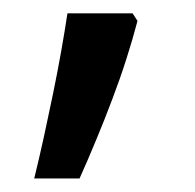

<svg xmlns="http://www.w3.org/2000/svg" viewBox="-20 -136 290 285"><path d="M176.8 -116.2 184.1 -105Q177.2 -78.6 167.7 -48.8Q158.2 -19 146.7 11.2Q135.3 41.5 122.8 71.5Q110.4 101.6 98.1 128.9H30.8Q38.1 99.1 45.2 66.9Q52.2 34.7 58.8 2.7Q65.4 -29.3 70.8 -59.8Q76.2 -90.3 80.1 -116.2Z"/></svg>

Font: Puppies Kittens
Style: Regular
Weight: 400
Foundry: Ascender Corporation and Peter Mawhorter
Version: Version 0.1